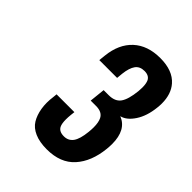

<svg xmlns="http://www.w3.org/2000/svg" viewBox="-167 -976 748 748"><g transform="rotate(45 207.0 -602.0)"><path d="M218.3 -319.3Q178.2 -319.3 150.9 -331.3Q123.5 -343.3 110.4 -365Q97.2 -386.7 92.3 -416.5Q89.8 -431.2 89.8 -447.8Q89.8 -464.4 92.3 -482.4L93.8 -498H191.9L189.9 -480Q188.5 -465.8 188.5 -454.6Q188.5 -431.6 194.3 -419.9Q203.1 -402.3 229.5 -402.3Q253.9 -402.3 267.6 -421.1Q281.2 -439.9 285.6 -482.9Q287.1 -497.1 287.1 -509.3Q287.1 -536.6 279.3 -552.2Q268.1 -574.7 234.9 -574.7H205.1L211.9 -639.2H239.7Q274.4 -639.2 289.8 -660.6Q305.2 -682.1 310.5 -732.4Q311.5 -743.7 311.5 -752.9Q311.5 -774.4 305.7 -787.1Q296.9 -804.7 272 -804.7Q246.6 -804.7 234.1 -787.4Q221.7 -770 217.8 -735.8L215.3 -710H117.2L120.1 -737.3Q127.4 -807.1 168.9 -845.5Q210.4 -883.8 279.8 -883.8Q348.6 -883.8 381.8 -845.7Q409.2 -814.5 409.2 -762.7Q409.2 -751.5 407.7 -738.8Q402.3 -687.5 379.9 -653.6Q357.4 -619.6 329.6 -613.3Q383.8 -591.8 383.8 -514.2Q383.8 -501 382.3 -486.3Q374.5 -409.7 334 -364.5Q293.5 -319.3 218.3 -319.3Z"/></g></svg>

Font: Oswald
Style: Medium
Weight: 500
Designer: Vernon Adams
Foundry: Vernon Adams
Version: 3.0; ttfautohint (v0.94.23-7a4d-dirty) -l 8 -r 50 -G 150 -x 